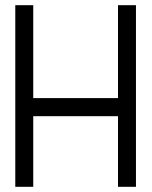

<svg xmlns="http://www.w3.org/2000/svg" viewBox="-20 -720 585 740"><path d="M434.8 -700H504V0H434.8V-272.2H108.1V0H38.9V-700H108.1V-341.9H434.8Z"/></svg>

Font: Myanmar KatKuu
Style: Regular
Weight: 400
Designer: Khon Soe Zaw Thu
Foundry: MPUA
Version: Version 1.00 September 13, 2016, initial release